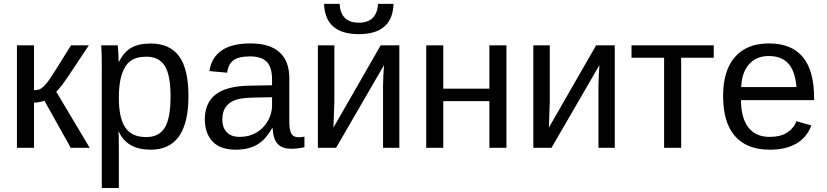

<svg xmlns="http://www.w3.org/2000/svg" viewBox="-20 -762 4262 990"><path d="M67.4 -528.3V0H155.3V-232.9C163.7 -232.9 173.3 -233.9 183.8 -235.8C194.4 -237.8 202.8 -240.1 209 -242.7L344.7 0H442.4L270 -289.1C281.4 -298.5 302.2 -325.4 332.5 -369.6L438 -528.3H346.2C282.7 -425.8 245.6 -367 234.9 -352.1C224.1 -337.1 214.5 -325.4 206.1 -317.1C197.6 -308.8 189.5 -303.4 181.6 -300.8C173.8 -298.2 165 -296.9 155.3 -296.9V-528.3Z M951.7 -266.6C951.7 -360 935.5 -428.5 903.3 -472.2C871.1 -515.8 822.4 -537.6 757.3 -537.6C715.3 -537.6 681.5 -530 655.8 -514.9C630 -499.8 609.4 -475.9 593.8 -443.4H591.8C591.8 -449.5 591.4 -460.9 590.6 -477.5C589.8 -494.1 589 -506.4 588.4 -514.4C587.7 -522.4 587.2 -527 586.9 -528.3H502C503.9 -510.7 504.9 -474.8 504.9 -420.4V207.5H592.8V1C592.8 -51.8 592.1 -79.4 590.8 -82H593.3C621.3 -20.8 675.9 9.8 757.3 9.8C886.9 9.8 951.7 -82.4 951.7 -266.6ZM859.4 -264.6C859.4 -189.1 849.4 -135.3 829.3 -103.3C809.3 -71.2 777.5 -55.2 733.9 -55.2C684.1 -55.2 648.1 -71.6 626 -104.5C603.8 -137.4 592.8 -188.5 592.8 -257.8C592.8 -307.6 597.9 -348.1 608.2 -379.2C618.4 -410.2 633.4 -433.1 653.1 -447.8C672.8 -462.4 700 -469.7 734.9 -469.7C778.2 -469.7 809.7 -453.9 829.6 -422.4C849.4 -390.8 859.4 -338.2 859.4 -264.6Z M1195.8 9.8C1238.4 9.8 1274.7 1.4 1304.4 -15.4C1334.2 -32.1 1360.4 -60.7 1382.8 -101.1H1385.7C1387.7 -64.6 1396.1 -37.8 1410.9 -20.8C1425.7 -3.7 1449.4 4.9 1481.9 4.9C1505 4.9 1527.7 2.3 1549.8 -2.9V-57.6C1539.1 -55.3 1529.5 -54.2 1521 -54.2C1501.8 -54.2 1488.8 -60.8 1481.9 -74C1475.1 -87.2 1471.7 -106.8 1471.7 -132.8V-360.4C1471.7 -418 1454.9 -462 1421.4 -492.4C1387.9 -522.9 1337.9 -538.1 1271.5 -538.1C1145.2 -538.1 1074.5 -490.6 1059.6 -395.5L1151.4 -387.2C1154.9 -416.5 1165.7 -437.8 1183.6 -451.2C1201.5 -464.5 1230.1 -471.2 1269.5 -471.2C1308.6 -471.2 1337.2 -461.9 1355.5 -443.4C1373.7 -424.8 1382.8 -394 1382.8 -351.1V-322.3L1264.2 -320.3C1184.1 -318.4 1126.1 -302.7 1090.1 -273.4C1054.1 -244.1 1036.1 -202.1 1036.1 -147.5C1036.1 -98.6 1049.5 -60.2 1076.2 -32.2C1102.9 -4.2 1142.7 9.8 1195.8 9.8ZM1215.8 -56.2C1187.2 -56.2 1165.1 -64 1149.7 -79.6C1134.2 -95.2 1126.5 -117.4 1126.5 -146C1126.5 -172.4 1132.2 -193.7 1143.6 -210C1154.9 -226.2 1171.3 -238.3 1192.6 -246.1C1213.9 -253.9 1245.3 -258.1 1286.6 -258.8L1382.8 -260.7V-217.3C1382.8 -190.3 1375.6 -164 1361.1 -138.4C1346.6 -112.9 1326.8 -92.8 1301.8 -78.1C1276.7 -63.5 1248 -56.2 1215.8 -56.2Z M1704.1 -528.3H1619.1V0H1712.9L1960 -426.3C1959 -416.2 1957.9 -399.3 1956.8 -375.5C1955.6 -351.7 1955.1 -334 1955.1 -322.3V0H2039.1V-528.3H1942.9L1699.2 -104L1704.1 -239.3ZM1830.1 -585.9C1946 -585.9 2005.7 -638 2009.3 -742.2H1929.2C1925.3 -677.4 1892.3 -645 1830.1 -645C1767.9 -645 1734.9 -677.4 1731 -742.2H1650.9C1654.5 -638 1714.2 -585.9 1830.1 -585.9Z M2265.6 -528.3H2177.7V0H2265.6V-240.7H2503.4V0H2591.3V-528.3H2503.4V-304.7H2265.6Z M2814.9 -528.3H2730V0H2823.7L3070.8 -426.3C3069.8 -416.2 3068.8 -399.3 3067.6 -375.5C3066.5 -351.7 3065.9 -334 3065.9 -322.3V0H3149.9V-528.3H3053.7L2810.1 -104L2814.9 -239.3Z M3236.3 -528.3V-464.4H3404.3V0H3492.2V-464.4H3660.2V-528.3Z M3800.8 -245.6H4177.7V-257.3C4177.7 -444.5 4100.1 -538.1 3944.8 -538.1C3869 -538.1 3810.6 -514.8 3769.8 -468.3C3728.9 -421.7 3708.5 -354.8 3708.5 -267.6C3708.5 -175.8 3728.9 -106.6 3769.8 -60.1C3810.6 -13.5 3870.1 9.8 3948.2 9.8C4060.2 9.8 4132 -31.9 4163.6 -115.2L4086.4 -137.2C4078.3 -113.8 4062.7 -94.4 4039.8 -79.1C4016.8 -63.8 3986.3 -56.2 3948.2 -56.2C3900.1 -56.2 3863.4 -72.6 3838.4 -105.5C3813.3 -138.3 3800.8 -185.1 3800.8 -245.6ZM4086.9 -313H3801.8C3803.7 -362.8 3817.1 -401.9 3842 -430.4C3866.9 -458.9 3900.7 -473.1 3943.4 -473.1C3987.3 -473.1 4021 -460.4 4044.4 -434.8C4067.9 -409.3 4082 -368.7 4086.9 -313Z"/></svg>

Font: Arimo
Style: Regular
Weight: 400
Designer: Steve Matteson
Foundry: Monotype Imaging Inc.
Version: Version 1.32